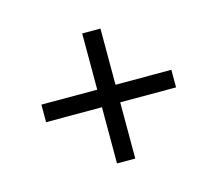

<svg xmlns="http://www.w3.org/2000/svg" viewBox="-64 -555 599 528"><g transform="rotate(-15 235.0 -291.0)"><path d="M420 -316V-266H261V-106H209V-266H50V-316H209V-476H261V-316Z"/></g></svg>

Font: Karma Light
Style: Regular
Weight: 300
Designer: Joana Correia
Foundry: Indian Type Foundry
Version: Version 1.202;PS 1.0;hotconv 1.0.78;makeotf.lib2.5.61930; tt